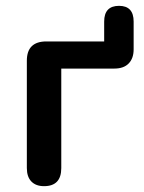

<svg xmlns="http://www.w3.org/2000/svg" viewBox="-20 -630 494 658"><path d="M131 8Q103 8 87.5 -8Q72 -24 72 -54V-422Q72 -488 139 -488H337V-556Q337 -610 388 -610Q438 -610 438 -556V-461Q438 -430 421 -412.5Q404 -395 372 -395H190V-54Q190 8 131 8Z"/></svg>

Font: Chiron GoRound TC M
Style: Regular
Weight: 500
Designer: Ryoko NISHIZUKA 西塚涼子 (kana, bopomofo & ideographs); Paul D. Hunt (Latin, Greek & Cyrillic); Sandoll Communications 산돌커뮤니
Foundry: Adobe
Version: Version 1.000;hotconv 1.1.1;makeotfexe 2.6.0